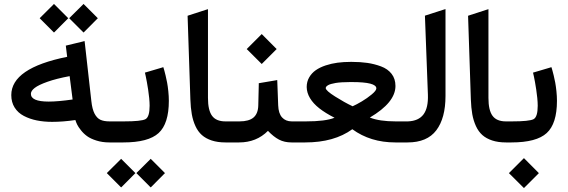

<svg xmlns="http://www.w3.org/2000/svg" viewBox="-20 -727 2901 980"><path d="M557.1 0H538.6Q502.4 0 472.4 -9.5Q442.4 -19 424.6 -32Q406.7 -44.9 393.1 -62.3Q379.4 -79.6 373.8 -91.3Q368.2 -103 364.7 -114.3Q301.3 -105 246.1 -105Q204.1 -105 168 -112.3Q131.8 -119.6 101.8 -135.3Q71.8 -150.9 54.7 -178Q37.6 -205.1 37.6 -241.7Q37.6 -379.4 322.8 -437L316.9 -485.8L315.9 -494.1L324.2 -496.1L400.9 -514.6L411.6 -517.6L413.1 -506.3L446.3 -210.9Q450.7 -169.9 462.6 -147Q474.6 -124 492.4 -115.7Q510.3 -107.4 539.1 -107.4H557.1Q560.5 -107.4 563.2 -92.5Q565.9 -77.6 565.9 -62.5V-45.9Q565.9 -30.3 563.2 -15.1Q560.5 0 557.1 0ZM350.6 -219.2 335.4 -338.4Q267.6 -325.7 222.2 -309.6Q176.8 -293.5 157.2 -278.3Q137.7 -263.2 137.7 -248Q137.7 -208.5 228.5 -208.5Q275.9 -208.5 350.6 -219.2ZM409.2 -704.1 476.6 -636.7 479.5 -633.8 476.6 -631.3 409.2 -563.5 406.2 -561 403.8 -563.5 335.9 -631.3 333.5 -633.8 335.9 -636.7 403.8 -704.1 406.2 -707ZM258.3 -704.1 325.7 -636.7 328.6 -633.8 325.7 -631.3 258.3 -563.5 255.4 -561 252.9 -563.5 185.1 -631.3 182.6 -633.8 185.1 -636.7 252.9 -704.1 255.4 -707Z M551.8 -107.4H611.8Q701.2 -107.4 722.4 -118.7Q743.7 -129.9 743.7 -187.5Q743.7 -204.1 741.5 -226.8Q739.3 -249.5 736.1 -269.8Q732.9 -290 729.7 -308.1Q726.6 -326.2 724.1 -336.9L721.7 -347.7L719.7 -356.4L728.5 -358.9L804.2 -381.3L813.5 -384.3L816.4 -375Q817.4 -371.6 819.1 -365.7Q820.8 -359.9 825.2 -341.8Q829.6 -323.7 833 -305.4Q836.4 -287.1 839.1 -261.5Q841.8 -235.8 841.8 -212.4Q841.8 -95.7 789.6 -47.9Q737.3 0 609.9 0H551.8Q533.2 0 533.2 -45.9V-62.5Q533.2 -107.4 551.8 -107.4ZM752 86.4 819.3 153.8 822.3 156.7 819.3 159.2 752 227.1 749 229.5 746.6 227.1 678.7 159.2 676.3 156.7 678.7 153.8 746.6 86.4 749 83.5ZM601.1 86.4 668.5 153.8 671.4 156.7 668.5 159.2 601.1 227.1 598.1 229.5 595.7 227.1 527.8 159.2 525.4 156.7 527.8 153.8 595.7 86.4 598.1 83.5Z M1140.6 0H1130.9Q1090.8 0 1060.5 -10Q1030.3 -20 1010.3 -37.8Q990.2 -55.7 977.5 -83.5Q964.8 -111.3 959 -144Q953.1 -176.8 951.7 -219.7L937.5 -646.5L944.3 -648.9L1028.8 -676.3L1041.5 -680.2V-667V-227.1Q1041.5 -164.1 1062.5 -135.7Q1083.5 -107.4 1130.4 -107.4H1140.6Q1144 -107.4 1146.7 -92.5Q1149.4 -77.6 1149.4 -62.5V-45.9Q1149.4 -30.3 1146.7 -15.1Q1144 0 1140.6 0Z M1483.9 0H1467.8Q1431.6 0 1404.1 -14.4Q1376.5 -28.8 1347.7 -59.1Q1289.1 0 1200.2 0H1135.3Q1116.7 0 1116.7 -45.9V-62.5Q1116.7 -107.4 1135.3 -107.4H1202.1Q1251 -107.4 1274.2 -127.4Q1297.4 -147.5 1298.3 -189L1300.8 -293.9V-302.2L1309.1 -303.7L1384.3 -316.4L1395 -318.4L1395.5 -307.1L1399.9 -189.5Q1401.4 -147.9 1419.7 -127.7Q1438 -107.4 1469.2 -107.4H1483.9Q1487.3 -107.4 1490 -92.5Q1492.7 -77.6 1492.7 -62.5V-45.9Q1492.7 -30.3 1490 -15.1Q1487.3 0 1483.9 0ZM1315.9 -553.2 1392.1 -476.6 1315.9 -400.4 1239.3 -476.6Z M2047.7 0H2018.1Q2014 0 2014 -45.9V-62.5Q2014 -107.4 2018.1 -107.4H2047.7Q2048.5 -107.4 2049.1 -92.5Q2049.7 -77.6 2049.7 -62.5V-45.9Q2049.7 -30.3 2049.1 -15.1Q2048.5 0 2047.7 0ZM2021.5 0H1997.6Q1870.6 0 1778.3 -67.4Q1685.5 0 1538.1 0H1479Q1460.4 0 1460.4 -45.9V-62.5Q1460.4 -107.4 1479 -107.4H1541Q1641.6 -107.4 1687.5 -126Q1640.6 -149.9 1609.6 -174.3Q1578.6 -198.7 1562.3 -226.1Q1545.9 -253.4 1545.4 -282.7Q1545.4 -310.1 1558.1 -332Q1570.8 -354 1591.8 -368.7Q1612.8 -383.3 1642.1 -393.1Q1671.4 -402.8 1702.9 -407Q1734.4 -411.1 1769.5 -411.1H1775.9Q1818.8 -411.1 1854.5 -406Q1890.1 -400.9 1924.6 -388.2Q1959 -375.5 1978.8 -350.1Q1998.5 -324.7 1998.5 -288.1Q1998.5 -204.1 1867.7 -127Q1917 -107.4 1999.5 -107.4H2021.5Q2024.9 -107.4 2027.6 -92.5Q2030.3 -77.6 2030.3 -62.5V-45.9Q2030.3 -30.3 2027.6 -15.1Q2024.9 0 2021.5 0ZM1900.9 -275.9Q1900.9 -308.1 1776.9 -308.1H1766.6Q1744.1 -308.1 1725.3 -306.9Q1706.5 -305.7 1693.1 -303.5Q1679.7 -301.3 1669.7 -298.3Q1659.7 -295.4 1653.8 -291.7Q1647.9 -288.1 1645.3 -284.7Q1642.6 -281.2 1642.6 -277.3Q1642.6 -264.6 1690.4 -234.4Q1738.3 -204.1 1779.8 -184.6Q1799.8 -193.4 1826.9 -209.5Q1854 -225.6 1877.4 -245.1Q1900.9 -264.6 1900.9 -275.9Z M2035.6 -107.4H2056.2Q2059.1 -107.4 2062 -107.4Q2116.2 -109.4 2141.4 -142.8Q2166.5 -176.3 2164.1 -243.7L2148.9 -647L2156.2 -649.4L2241.2 -676.8L2253.9 -680.7V-667.5V-237.3Q2253.9 -124 2207 -62Q2160.2 0 2060.5 0H2035.6Q2017.1 0 2017.1 -45.9V-62.5Q2017.1 -107.4 2035.6 -107.4Z M2572.3 0H2562.5Q2522.5 0 2492.2 -10Q2461.9 -20 2441.9 -37.8Q2421.9 -55.7 2409.2 -83.5Q2396.5 -111.3 2390.6 -144Q2384.8 -176.8 2383.3 -219.7L2369.1 -646.5L2376 -648.9L2460.4 -676.3L2473.1 -680.2V-667V-227.1Q2473.1 -164.1 2494.1 -135.7Q2515.1 -107.4 2562 -107.4H2572.3Q2575.7 -107.4 2578.4 -92.5Q2581.1 -77.6 2581.1 -62.5V-45.9Q2581.1 -30.3 2578.4 -15.1Q2575.7 0 2572.3 0Z M2566.9 -107.4H2592.8Q2682.1 -107.4 2703.4 -118.7Q2724.6 -129.9 2724.6 -187.5Q2724.6 -204.1 2722.4 -226.8Q2720.2 -249.5 2717 -269.8Q2713.9 -290 2710.7 -308.1Q2707.5 -326.2 2705.1 -336.9L2702.6 -347.7L2700.7 -356.4L2709.5 -358.9L2785.2 -381.3L2794.4 -384.3L2797.4 -375Q2798.3 -371.6 2800 -365.7Q2801.8 -359.9 2806.2 -341.8Q2810.5 -323.7 2814 -305.4Q2817.4 -287.1 2820.1 -261.5Q2822.8 -235.8 2822.8 -212.4Q2822.8 -95.7 2770.5 -47.9Q2718.3 0 2590.8 0H2566.9Q2548.3 0 2548.3 -45.9V-62.5Q2548.3 -107.4 2566.9 -107.4ZM2654.3 80.1 2730.5 156.7 2654.3 232.9 2577.6 156.7Z"/></svg>

Font: Samim WOL
Style: Medium-WOL
Weight: 500
Foundry: DejaVu fonts team - Redesigned by Saber Rastikerdar
Version: Version 4.0.0